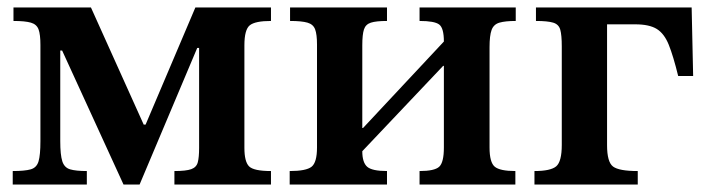

<svg xmlns="http://www.w3.org/2000/svg" viewBox="-20 -493 1892 513"><path d="M212 0H14V-36Q46 -36 62 -40.5Q78 -45 83 -62Q88 -79 88 -116V-373Q88 -401 83 -414.5Q78 -428 62.5 -432.5Q47 -437 16 -437V-473H223L364 -160H369L502 -473H704V-437Q662 -437 647.5 -425.5Q633 -414 633 -372V-98Q633 -61 645.5 -48.5Q658 -36 704 -36V0H446V-36Q477 -36 491 -41Q505 -46 508.5 -59.5Q512 -73 512 -98V-365H507L353 0H310L146 -358H141V-116Q141 -79 146.5 -62Q152 -45 167.5 -40.5Q183 -36 212 -36Z M1014 0H754V-36Q798 -36 812.5 -47.5Q827 -59 827 -99V-374Q827 -401 822 -414.5Q817 -428 801.5 -432.5Q786 -437 755 -437V-473H1014V-437Q985 -437 971 -432.5Q957 -428 952.5 -414.5Q948 -401 948 -372V-151H950L1166 -382Q1166 -418 1153.5 -427.5Q1141 -437 1101 -437V-473H1358V-437Q1330 -437 1314.5 -432.5Q1299 -428 1293.5 -413Q1288 -398 1288 -367V-99Q1288 -59 1302 -47.5Q1316 -36 1357 -36V0H1101V-36Q1141 -36 1153.5 -47.5Q1166 -59 1166 -99V-317H1164L948 -89Q948 -59 961 -47.5Q974 -36 1014 -36Z M1684 0H1408V-36Q1451 -36 1466 -48.5Q1481 -61 1481 -106V-369Q1481 -399 1477 -413.5Q1473 -428 1458 -432.5Q1443 -437 1412 -437V-473H1828L1832 -290H1792Q1779 -343 1767 -373Q1755 -403 1735 -415.5Q1715 -428 1677 -428H1602V-105Q1602 -60 1618 -48Q1634 -36 1684 -36Z"/></svg>

Font: STIX Two Text SemiBold
Style: Regular
Weight: 600
Designer: Ross Mills, John Hudson & Paul Hanslow, Tiro Typeworks Ltd; with prior portions MicroPress Inc., and Coen Hoffman.
Foundry: Tiro Typeworks Ltd
Version: Version 2.13 b171